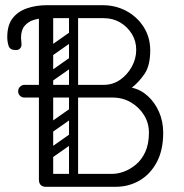

<svg xmlns="http://www.w3.org/2000/svg" viewBox="-20 -720 709 740"><path d="M242 -650H157Q133 -650 111 -643.5Q89 -637 75 -620.5Q61 -604 61 -574Q61 -570 62 -562Q63 -554 63 -548Q63 -540 57.5 -533.5Q52 -527 41 -527Q18 -527 13 -543.5Q8 -560 8 -577Q8 -623 28.5 -649.5Q49 -676 84 -688Q119 -700 162 -700H242ZM158 0Q130 0 130 -28V-344H74Q64 -344 57 -351Q50 -358 50 -368Q50 -379 57.5 -386Q65 -393 75 -393H130V-672Q130 -700 158 -700H375Q426 -700 467.5 -677.5Q509 -655 534 -615.5Q559 -576 559 -526Q559 -467 537 -435Q515 -403 488 -382Q522 -375 549.5 -350Q577 -325 593 -288.5Q609 -252 609 -208Q609 -141 584 -94.5Q559 -48 517.5 -24Q476 0 425 0ZM185 -50H414Q434 -50 457.5 -58.5Q481 -67 503.5 -85.5Q526 -104 540 -134.5Q554 -165 554 -209Q554 -246 535 -276.5Q516 -307 484.5 -325.5Q453 -344 414 -344H185ZM185 -393H380Q415 -393 443 -412.5Q471 -432 488 -463Q505 -494 505 -528Q505 -562 488 -589.5Q471 -617 443 -633.5Q415 -650 380 -650H185ZM275 -496Q280 -489 278.5 -482Q277 -475 272 -471L178 -405Q165 -396 155 -409Q144 -425 158 -434L252 -500Q265 -509 275 -496ZM275 -594Q280 -587 278.5 -580Q277 -573 272 -569L178 -503Q165 -494 155 -507Q144 -523 158 -532L252 -598Q265 -607 275 -594ZM168 -298Q150 -298 150 -316V-648Q150 -664 168 -664Q185 -664 185 -647V-315Q185 -298 168 -298ZM264 -298Q246 -298 246 -316V-648Q246 -664 264 -664Q281 -664 281 -647V-315Q281 -298 264 -298ZM275 -201Q280 -194 278.5 -187Q277 -180 272 -176L178 -110Q165 -101 155 -114Q144 -130 158 -139L252 -205Q265 -214 275 -201ZM275 -299Q280 -292 278.5 -285Q277 -278 272 -274L178 -208Q165 -199 155 -212Q144 -228 158 -237L252 -303Q265 -312 275 -299ZM168 -3Q150 -3 150 -21V-353Q150 -369 168 -369Q185 -369 185 -352V-20Q185 -3 168 -3ZM264 -3Q246 -3 246 -21V-353Q246 -369 264 -369Q281 -369 281 -352V-20Q281 -3 264 -3Z"/></svg>

Font: Agu Display Uzo
Style: Regular
Weight: 400
Designer: Oluwaseun Badejo
Version: Version 1.103